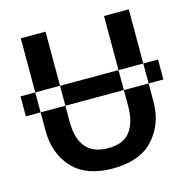

<svg xmlns="http://www.w3.org/2000/svg" viewBox="-106 -817 912 929"><g transform="rotate(-15 349.5 -352.0)"><path d="M5 -343V-443H694V-343ZM620 -714H496V-264Q496 -182 462 -136.5Q428 -91 351 -91Q203 -91 203 -263V-714H79V-254Q79 -135 147.5 -62.5Q216 10 347 10Q484 10 552 -65.5Q620 -141 620 -252Z"/></g></svg>

Font: Noto Sans Display Medium
Style: Regular
Weight: 500
Designer: Monotype Design Team
Foundry: Monotype Imaging Inc.
Version: Version 1.900